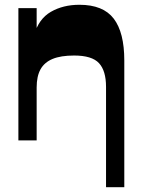

<svg xmlns="http://www.w3.org/2000/svg" viewBox="-20 -588 593 804"><path d="M424 -44H500.5V196H424ZM424 0V-224.3Q424 -291.8 394.5 -323.6Q365 -355.5 290.3 -355.5Q234.8 -355.5 200.4 -341.3Q166 -327 149.7 -297.8Q133.5 -268.5 133.5 -221.8V0H57V-554H133.5V-424.7L122.2 -439.5Q141.5 -508.7 192.9 -538.4Q244.2 -568 312.5 -568Q412 -568 456.2 -510Q500.5 -452 500.5 -334.8V0Z"/></svg>

Font: Savate ExtraLight
Style: Regular
Weight: 200
Designer: Max Esnée
Foundry: Plomb Type
Version: Version 2.000